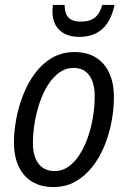

<svg xmlns="http://www.w3.org/2000/svg" viewBox="-20 -757 522 786"><path d="M198.7 8.8Q147.9 8.8 111.8 -12.9Q75.7 -34.7 56.4 -75.7Q37.1 -116.7 37.1 -174.3Q37.1 -219.7 46.6 -270.3Q56.2 -320.8 75.2 -369.4Q94.2 -418 123.8 -457.5Q153.3 -497.1 193.6 -520.5Q233.9 -543.9 285.2 -543.9Q335.9 -543.9 371.8 -522Q407.7 -500 427 -458.7Q446.3 -417.5 446.3 -359.4Q446.3 -310.1 436.5 -258.3Q426.8 -206.5 407 -158.7Q387.2 -110.8 357.4 -73.2Q327.6 -35.6 288.1 -13.4Q248.5 8.8 198.7 8.8ZM204.6 -56.6Q233.9 -56.6 259 -74Q284.2 -91.3 304.2 -121.6Q324.2 -151.9 338.4 -191.2Q352.5 -230.5 360.1 -274.9Q367.7 -319.3 367.7 -364.7Q367.7 -396.5 358.9 -422.4Q350.1 -448.2 331.1 -463.6Q312 -479 281.2 -479Q249 -479 222.7 -460Q196.3 -440.9 176 -408.7Q155.8 -376.5 142.3 -336.4Q128.9 -296.4 121.8 -253.7Q114.7 -210.9 114.7 -171.9Q114.7 -116.7 137.9 -86.7Q161.1 -56.6 204.6 -56.6ZM305.2 -606Q270 -606 245.4 -618.4Q220.7 -630.9 207.8 -654.1Q194.8 -677.2 194.8 -709.5Q194.8 -716.8 195.3 -723.6Q195.8 -730.5 196.8 -736.8H244.6Q244.6 -714.4 251 -699.2Q257.3 -684.1 272 -676.3Q286.6 -668.5 311 -668.5Q348.6 -668.5 369.1 -685.5Q389.6 -702.6 398.4 -736.8H448.7Q435.1 -670.9 398.9 -638.4Q362.8 -606 305.2 -606Z"/></svg>

Font: Open Sans SemiCondensed
Style: Italic
Weight: 400
Width: 4
Italic angle: -12°
Designer: Monotype Design Team
Foundry: Monotype Imaging Inc.
Version: Version 3.000